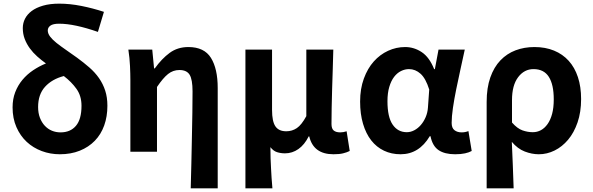

<svg xmlns="http://www.w3.org/2000/svg" viewBox="-20 -832 3254 1053"><path d="M312 -106Q366 -106 396.5 -142Q427 -178 427 -252Q427 -306 399.5 -344.5Q372 -383 330 -415Q265 -398 227 -356Q189 -314 189 -245Q189 -212 199 -186Q209 -160 226 -142Q243 -124 265 -115Q287 -106 312 -106ZM517 -657Q454 -679 400.5 -690.5Q347 -702 304 -702Q271 -702 256.5 -691.5Q242 -681 242 -665Q242 -648 255 -631Q268 -614 290 -596.5Q312 -579 341 -559Q370 -539 402 -516Q439 -489 470 -462Q501 -435 523 -403.5Q545 -372 557 -335Q569 -298 569 -252Q569 -193 551.5 -144Q534 -95 500 -60Q466 -25 417.5 -5.5Q369 14 308 14Q256 14 209 -3.5Q162 -21 126.5 -54Q91 -87 70 -135Q49 -183 49 -243Q49 -289 63.5 -326.5Q78 -364 103 -394Q128 -424 161.5 -446.5Q195 -469 232 -484Q207 -502 184 -522.5Q161 -543 143.5 -567Q126 -591 115.5 -618.5Q105 -646 105 -678Q105 -705 117 -729Q129 -753 153.5 -771.5Q178 -790 216 -801Q254 -812 305 -812Q363 -812 426 -799.5Q489 -787 550 -767Z M1026 201Q1028 135 1029.5 63Q1031 -9 1032.5 -79.5Q1034 -150 1035 -214.5Q1036 -279 1036 -331Q1036 -396 1020 -422Q1004 -448 964 -448Q929 -448 901.5 -426Q874 -404 841 -355V0H695V-393Q695 -426 693 -470Q691 -514 684 -560H815L825 -457H829Q867 -510 910.5 -542Q954 -574 1013 -574Q1100 -574 1137 -514.5Q1174 -455 1174 -349V201H1026Z M1326 -560H1472V-229Q1472 -166 1490.5 -139Q1509 -112 1550 -112Q1582 -112 1608 -129.5Q1634 -147 1660 -195V-560H1808Q1807 -509 1805 -453.5Q1803 -398 1801.5 -344Q1800 -290 1799 -240.5Q1798 -191 1798 -152Q1798 -126 1810.5 -116Q1823 -106 1846 -106Q1863 -106 1881 -112L1898 -4Q1882 4 1861.5 9Q1841 14 1809 14Q1699 14 1676 -84H1673Q1650 -38 1616.5 -14.5Q1583 9 1543 9Q1520 9 1499.5 2.5Q1479 -4 1463 -25Q1463 9 1464 37.5Q1465 66 1466.5 92Q1468 118 1469.5 144.5Q1471 171 1474 201H1326Z M2177 14Q2127 14 2086 -5.5Q2045 -25 2016 -62Q1987 -99 1971 -153Q1955 -207 1955 -275Q1955 -345 1975.5 -401Q1996 -457 2030 -495Q2064 -533 2108.5 -553.5Q2153 -574 2202 -574Q2251 -574 2293 -546Q2335 -518 2361 -453H2365L2385 -560H2529Q2518 -509 2505.5 -452.5Q2493 -396 2482 -342Q2471 -288 2464 -240Q2457 -192 2457 -158Q2457 -130 2472.5 -118Q2488 -106 2512 -106Q2531 -106 2549 -113L2567 -4Q2553 4 2530.5 9Q2508 14 2476 14Q2419 14 2385.5 -8.5Q2352 -31 2341 -85H2337Q2278 14 2177 14ZM2211 -107Q2232 -107 2252 -117.5Q2272 -128 2288 -146.5Q2304 -165 2314.5 -189.5Q2325 -214 2327 -242L2334 -341Q2315 -402 2286.5 -427.5Q2258 -453 2223 -453Q2201 -453 2179.5 -442.5Q2158 -432 2141.5 -410.5Q2125 -389 2115 -355.5Q2105 -322 2105 -277Q2105 -190 2133.5 -148.5Q2162 -107 2211 -107Z M2649 -273Q2649 -350 2669 -407Q2689 -464 2724.5 -501Q2760 -538 2807.5 -556Q2855 -574 2911 -574Q2971 -574 3018.5 -554.5Q3066 -535 3099 -498.5Q3132 -462 3149.5 -409Q3167 -356 3167 -289Q3167 -217 3147.5 -160.5Q3128 -104 3095.5 -65.5Q3063 -27 3021.5 -6.5Q2980 14 2935 14Q2897 14 2858 -1Q2819 -16 2787 -54Q2790 15 2792.5 75Q2795 135 2797 201H2649ZM2902 -107Q2926 -107 2946.5 -118Q2967 -129 2983 -151.5Q2999 -174 3008 -207.5Q3017 -241 3017 -287Q3017 -368 2990 -410.5Q2963 -453 2906 -453Q2855 -453 2821.5 -408.5Q2788 -364 2788 -283V-160Q2817 -127 2845.5 -117Q2874 -107 2902 -107Z"/></svg>

Font: SpoqaHanSans-Bold
Style: Regular
Weight: 700
Designer: [Spoqa Han Sans] Dong-huui Kim \uAE40 \uB3D9 \uD718   [Noto Sans] Ryoko NISHIZUKA \u897F \u585A \u6DBC \u5B50  (kana & i
Foundry: Spoqa (http://www.spoqa-han-sans.com)
Version: Version 2.000